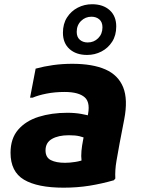

<svg xmlns="http://www.w3.org/2000/svg" viewBox="-20 -857 654 889"><path d="M274.4 12Q153.5 12 91.1 -25Q28.8 -62 28.8 -149.6Q28.8 -215.6 64 -256.4Q99.2 -297.2 158.8 -316Q218.4 -334.8 292 -334.8Q327.1 -334.8 356.3 -329.5Q385.6 -324.2 400 -319.2L383.2 -214Q366.7 -221.8 347.9 -226.3Q329.1 -230.8 298.8 -230.8Q250.2 -230.8 220.5 -213.7Q190.8 -196.6 190.8 -160.6Q190.8 -128.2 215.3 -115.7Q239.8 -103.2 281.2 -103.2Q303.1 -103.2 329 -107.3Q354.9 -111.3 373.2 -120L370.6 -74.6Q360.5 -88.9 357.7 -111.3Q354.9 -133.7 357.2 -158.6Q359.6 -183.4 364 -204.7L384.3 -313.3Q401 -380 373.1 -405.6Q345.2 -431.2 279.2 -431.2Q234.2 -431.2 195.8 -423.6Q157.5 -416.1 131.2 -404.8H119.2L145 -539.2Q183.3 -549.7 226.1 -555.7Q268.9 -561.6 314.8 -561.6Q408.6 -561.6 468.1 -535.5Q527.5 -509.3 550.3 -452.9Q573 -396.5 555.2 -304.4L534 -194.4Q526.7 -154.6 519.3 -112Q511.9 -69.4 514 -30.4L507.2 -22.4Q452 -6.5 394.9 2.8Q337.7 12 274.4 12ZM383.4 -602.6Q332.4 -602.6 301.9 -630Q271.4 -657.4 271.4 -705.4Q271.4 -746.8 290.4 -776.3Q309.4 -805.8 340.1 -821.6Q370.8 -837.4 406.2 -837.4Q457.2 -837.4 487.7 -810Q518.2 -782.6 518.2 -734.6Q518.2 -693.2 499.2 -663.7Q480.2 -634.2 449.5 -618.4Q418.8 -602.6 383.4 -602.6ZM386.2 -660.4Q414.7 -660.4 434.6 -680.1Q454.4 -699.8 454.4 -730.6Q454.4 -754.6 440 -767.1Q425.6 -779.6 403.4 -779.6Q375.2 -779.6 355.2 -759.9Q335.2 -740.2 335.2 -709.4Q335.2 -685.4 349.6 -672.9Q364 -660.4 386.2 -660.4Z"/></svg>

Font: Kufam
Style: Italic
Weight: 400
Italic angle: -11°
Designer: Artur Schmal
Foundry: Original Type
Version: Version 1.301; ttfautohint (v1.8.3)